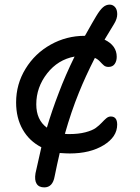

<svg xmlns="http://www.w3.org/2000/svg" viewBox="-20 -665 605 832"><path d="M171.9 147Q148.4 147 138.7 131.3Q128.9 115.7 133.8 85.9Q140.6 54.2 159.2 -26.9Q106.9 -53.7 78.4 -103.8Q49.8 -153.8 49.8 -221.2Q49.8 -300.3 90.6 -366.9Q131.3 -433.6 199.7 -471.7Q268.1 -509.8 347.2 -509.8H348.1Q385.3 -576.2 397 -595.2Q413.1 -622.1 426.3 -633.5Q439.5 -645 455.1 -645Q468.8 -645 478.3 -634.5Q487.8 -624 488 -604Q488.3 -584 474.1 -561Q470.7 -556.2 433.1 -493.2Q485.8 -467.8 485.8 -418.9Q485.8 -399.9 476.8 -387.5Q467.8 -375 450.2 -375Q438 -375 430.4 -381.3Q422.9 -387.7 413.6 -397.9Q404.3 -408.2 391.1 -414.1Q350.1 -333.5 321.8 -263.2Q288.6 -181.6 261.2 -85Q267.1 -84 279.8 -84Q320.3 -84 350.1 -91.8Q379.9 -99.6 395.3 -110.8Q410.6 -122.1 420.9 -133.3Q431.2 -144.5 440.4 -152.3Q449.7 -160.2 460 -160.2Q487.8 -160.2 487.8 -125Q487.8 -71.8 429.2 -35.9Q370.6 0 282.2 0Q267.1 0 238.8 -2Q227.1 47.9 216.8 99.1Q208.5 147 171.9 147ZM234.9 -263.2Q262.7 -337.4 303.2 -419.9Q231 -406.7 184.1 -346.7Q137.2 -286.6 137.2 -212.9Q137.2 -145.5 183.1 -111.8Q204.6 -184.6 234.9 -263.2Z"/></svg>

Font: Shantell Sans Bouncy
Style: Regular
Weight: 400
Designer: Stephen Nixon, Anya Danilova, Shantell Martin
Foundry: Arrow Type
Version: Version 1.006;[9816181b4]